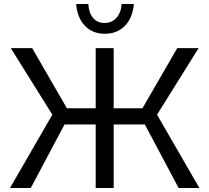

<svg xmlns="http://www.w3.org/2000/svg" viewBox="-20 -941 1048 961"><path d="M874 0 705 -318H485L476 -399H693L867 -700H974L766 -367L978 0ZM30 0 242 -367 34 -700H141L315 -399H532L523 -318H303L134 0ZM459 0V-700H549V0ZM422 -921Q425 -875 446.5 -850.5Q468 -826 503 -826Q540 -826 563 -852Q586 -878 589 -921H650Q644 -851 605 -811.5Q566 -772 505 -772Q443 -772 405 -812Q367 -852 361 -921Z"/></svg>

Font: Moderustic
Style: Regular
Weight: 400
Designer: Tural Alisoy
Foundry: TAFT Foundry
Version: Version 2.120